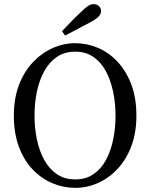

<svg xmlns="http://www.w3.org/2000/svg" viewBox="-20 -894 727 929"><path d="M344 15Q287 15 233.5 -7.5Q180 -30 138 -74Q96 -118 71.5 -183.5Q47 -249 47 -335Q47 -417 71.5 -482Q96 -547 138.5 -592Q181 -637 234 -661Q287 -685 344 -685Q401 -685 454 -662.5Q507 -640 549 -595Q591 -550 615.5 -485Q640 -420 640 -334Q640 -252 615.5 -187Q591 -122 549 -77Q507 -32 454 -8.5Q401 15 344 15ZM344 -26Q395 -26 432 -51Q469 -76 492.5 -119.5Q516 -163 527.5 -218.5Q539 -274 539 -334Q539 -394 527.5 -449.5Q516 -505 492.5 -549Q469 -593 432 -618.5Q395 -644 344 -644Q292 -644 255 -618.5Q218 -593 194 -549.5Q170 -506 158.5 -450.5Q147 -395 147 -335Q147 -275 158.5 -219.5Q170 -164 194 -120.5Q218 -77 255 -51.5Q292 -26 344 -26ZM280 -743Q303 -767 325.5 -790.5Q348 -814 372 -836Q393 -857 406.5 -865.5Q420 -874 433 -874Q448 -874 458.5 -864.5Q469 -855 469 -841Q469 -828 458.5 -815.5Q448 -803 420 -788Q389 -771 358 -755Q327 -739 295 -722Z"/></svg>

Font: Source Serif 4 Subhead
Style: Regular
Weight: 400
Designer: Frank Grießhammer
Foundry: Adobe Systems Incorporated
Version: Version 4.004;hotconv 1.0.117;makeotfexe 2.5.65602